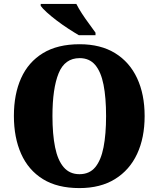

<svg xmlns="http://www.w3.org/2000/svg" viewBox="-20 -951 810 981"><path d="M386 10Q273 10 199 -36Q125 -82 88 -165Q51 -248 51 -359Q51 -470 88 -552Q125 -634 199.5 -679.5Q274 -725 387 -725Q494 -725 568 -679.5Q642 -634 680.5 -551.5Q719 -469 719 -358Q719 -247 680.5 -164.5Q642 -82 567.5 -36Q493 10 386 10ZM386 -61Q437 -61 466.5 -96.5Q496 -132 509 -198.5Q522 -265 522 -358Q522 -452 509 -518Q496 -584 466.5 -619Q437 -654 387 -654Q311 -654 279.5 -576.5Q248 -499 248 -358Q248 -265 261.5 -198.5Q275 -132 305.5 -96.5Q336 -61 386 -61ZM383 -771Q359 -785 329 -804.5Q299 -824 270 -846Q241 -868 219 -888Q197 -908 188 -921V-931H370Q381 -909 398.5 -882Q416 -855 435.5 -829Q455 -803 468 -784V-771Z"/></svg>

Font: Noto Serif Khmer SemiCondensed Black
Style: Regular
Weight: 900
Width: 4
Designer: Danh Hong and the Monotype Design Team
Foundry: Monotype Imaging Inc.
Version: Version 2.004